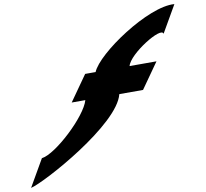

<svg xmlns="http://www.w3.org/2000/svg" viewBox="-116 -859 1193 1114"><g transform="rotate(-10 480.0 -302.5)"><path d="M576.6 -296C534.9 -124.6 61.9 131 -22 151L69.7 -8C151 -17.3 351.1 -204.2 376.4 -296H296.1L401.8 -446H463.4C504.7 -548.4 828.8 -767.9 982 -755L890.3 -596C885.4 -642.3 680 -514.7 663.6 -446H822L716.3 -296Z"/></g></svg>

Font: Hussar
Style: BdWideOblFour
Weight: 700
Foundry: Cannot Into Space Fonts
Version: Version 2.00